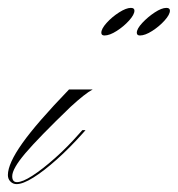

<svg xmlns="http://www.w3.org/2000/svg" viewBox="-83 -460 451 487"><path d="M-41 7Q-50 7 -56.5 0.5Q-63 -6 -63 -16Q-63 -45 -26.5 -96.5Q10 -148 92 -233H152Q133 -223 96 -189Q14 -110 -19 -71Q-52 -32 -52 -13Q-52 2 -40 2Q-26 2 -0.5 -14.5Q25 -31 56.5 -59Q88 -87 117 -120L126 -130H134L127 -122Q94 -85 61 -55.5Q28 -26 1.5 -9.5Q-25 7 -41 7ZM249 -440Q258 -440 258 -433Q258 -423 244.5 -408Q231 -393 213 -381.5Q195 -370 182 -370Q174 -370 174 -377Q174 -387 187.5 -402Q201 -417 219 -428.5Q237 -440 249 -440ZM339 -440Q348 -440 348 -433Q348 -423 334.5 -408Q321 -393 303 -381.5Q285 -370 272 -370Q264 -370 264 -377Q264 -387 278 -402Q292 -417 309.5 -428.5Q327 -440 339 -440Z"/></svg>

Font: Ballet 72pt
Style: Regular
Weight: 400
Designer: Maximiliano R. Sproviero
Foundry: Omnibus-Type
Version: Version 1.100; ttfautohint (v1.8.3)